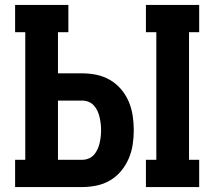

<svg xmlns="http://www.w3.org/2000/svg" viewBox="-20 -755 865 775"><path d="M569 0V-110H611V-625H569V-735H784V-625H743V-110H784V0ZM41 0V-110H82V-625H41V-735H256V-625H214V-459H312Q341 -459 370 -453Q399 -447 424.5 -432Q450 -417 469 -394.5Q488 -372 499.5 -345Q511 -318 515.5 -288.5Q520 -259 520 -230Q520 -200 515.5 -171Q511 -142 499.5 -115Q488 -88 469 -65Q450 -42 424.5 -27Q399 -12 370 -6Q341 0 312 0ZM312 -110Q325 -110 337.5 -115Q350 -120 359 -130Q368 -140 373.5 -152Q379 -164 382 -177Q385 -190 386.5 -203Q388 -216 388 -230Q388 -243 386.5 -256Q385 -269 382 -282Q379 -295 373.5 -307Q368 -319 359 -329Q350 -339 337.5 -344Q325 -349 312 -349H214V-110Z"/></svg>

Font: Iosevka Etoile Extrabold
Style: Regular
Weight: 800
Designer: Belleve Invis
Foundry: Belleve Invis
Version: Version 22.1.2; ttfautohint (v1.8.4)